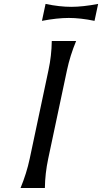

<svg xmlns="http://www.w3.org/2000/svg" viewBox="-20 -943 512 963"><path d="M208.5 -923.3Q278.8 -908.7 337.4 -908.7Q395 -908.7 472.2 -923.3L454.1 -838.4Q383.3 -853 325.2 -853Q266.6 -853 190.4 -838.4ZM83 0Q113.3 -73.2 128.9 -146.5L223.1 -590.8Q238.8 -664.1 239.7 -737.3H361.8Q331.5 -664.1 315.9 -590.8L221.7 -146.5Q206.1 -73.2 205.1 0Z"/></svg>

Font: Classica
Style: Book Oblique
Weight: 400
Italic angle: -12°
Designer: Wojciech Kalinowski "wmk69" (wmk69@o2.pl)
Foundry: Wojciech Kalinowski "wmk69" (wmk69@o2.pl)
Version: Version 2.1.1; 2021-05-14